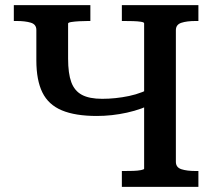

<svg xmlns="http://www.w3.org/2000/svg" viewBox="-20 -730 843 750"><path d="M456 0V-62H464Q482 -62 500 -62.5Q518 -63 530.5 -65.5Q543 -68 543 -71V-639Q543 -643 530.5 -645Q518 -647 500 -647.5Q482 -648 464 -648H456V-710H755V-648H744Q710 -648 688.5 -641Q667 -634 667 -612V-98Q667 -76 688.5 -69Q710 -62 744 -62H755V0ZM358 -277Q274 -277 221.5 -299Q169 -321 145.5 -369Q122 -417 122 -494V-613Q122 -635 100 -641.5Q78 -648 45 -648H34V-710H333V-648H324Q307 -648 289 -647Q271 -646 258.5 -644Q246 -642 246 -638V-501Q246 -443 258.5 -409Q271 -375 300 -359.5Q329 -344 379 -344Q431 -344 484 -355Q537 -366 584 -394V-329Q535 -303 476 -290Q417 -277 358 -277Z"/></svg>

Font: Roboto Serif Medium
Style: Regular
Weight: 500
Designer: Greg Gazdowicz
Foundry: Commercial Type
Version: Version 1.008